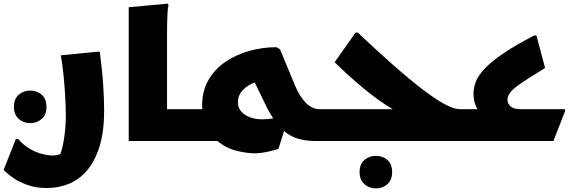

<svg xmlns="http://www.w3.org/2000/svg" viewBox="-60 -780 3159 1062"><path d="M40 -12Q67 20 100.5 40.5Q134 61 169 70.5Q204 80 232 80Q245 80 255.5 77.5Q266 75 274 72Q288 33 296 -25.5Q304 -84 304 -140Q304 -195 300 -257.5Q296 -320 290 -377.5Q284 -435 276 -474L480 -494H492Q506 -387 511 -307Q516 -227 516 -168Q516 -53 491 28.5Q466 110 422.5 161.5Q379 213 321.5 236.5Q264 260 198 260Q142 260 97.5 245Q53 230 22.5 210Q-8 190 -24 175Q-40 160 -40 160L28 -12ZM107 -99Q70 -99 43.5 -122.5Q17 -146 17 -189Q17 -233 43.5 -256Q70 -279 107 -279Q145 -279 171 -256Q197 -233 197 -189Q197 -146 171 -122.5Q145 -99 107 -99Z M652 -740 868 -760 872 -752Q868 -734 866.5 -707Q865 -680 864.5 -652Q864 -624 864 -604V-176H986V-20L966 0H652Z M1687 0Q1629 0 1586.5 -13.5Q1544 -27 1511 -55L1480 44Q1446 54 1412.5 61Q1379 68 1350 68Q1304 68 1246.5 53.5Q1189 39 1143 0H966V-156L986 -176H1059Q1058 -186 1058 -196Q1058 -278 1093.5 -338.5Q1129 -399 1188.5 -439Q1248 -479 1321 -499Q1394 -519 1469 -519L1489 -507L1571 -309Q1597 -246 1632 -211Q1667 -176 1707 -176V-20ZM1256 -214Q1256 -184 1274.5 -163Q1293 -142 1323.5 -131Q1354 -120 1388 -120Q1404 -120 1420.5 -121.5Q1437 -123 1451 -125Q1441 -141 1430.5 -159Q1420 -177 1410 -198L1349 -324Q1312 -311 1284 -282.5Q1256 -254 1256 -214Z M1687 0V-156L1707 -176H2112Q2033 -223 1950 -292Q1867 -361 1791 -436L1907 -600H1919Q2053 -473 2149 -390.5Q2245 -308 2310.5 -261Q2376 -214 2417 -195Q2458 -176 2482 -176H2511V-20L2491 0ZM1929 172Q1929 128 1955.5 105Q1982 82 2019 82Q2057 82 2083 105Q2109 128 2109 172Q2109 215 2083 238.5Q2057 262 2019 262Q1982 262 1955.5 238.5Q1929 215 1929 172Z M2471 0V-156L2491 -176H2581Q2559 -214 2559 -260Q2559 -294 2572 -328Q2585 -362 2620.5 -400Q2656 -438 2722.5 -483.5Q2789 -529 2895 -584H2907L2955 -404Q2859 -346 2803 -306Q2747 -266 2747 -228Q2747 -207 2764 -191.5Q2781 -176 2821 -176H3065V-164L3001 0Z"/></svg>

Font: Kufam Black
Style: Italic
Weight: 900
Italic angle: -11°
Designer: Artur Schmal
Foundry: Original Type
Version: Version 1.301; ttfautohint (v1.8.3)